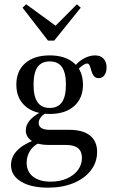

<svg xmlns="http://www.w3.org/2000/svg" viewBox="-20 -686 546 899"><path d="M204.8 192.7Q125 192.7 78.2 164.1Q31.5 135.5 31.5 87.1Q31.5 49.2 59.3 19.8Q87.1 -9.7 141.9 -30.6L162.9 -16.1Q136.3 -4.8 120.6 20.2Q104.8 45.2 104.8 75.8Q104.8 117.7 134.7 141.1Q164.5 164.5 217.7 164.5Q260.5 164.5 293.1 150Q325.8 135.5 344.8 110.1Q363.7 84.7 363.7 53.2Q363.7 22.6 345.2 7.7Q326.6 -7.3 288.7 -7.3H206.5Q158.1 -7.3 129.4 -25.8Q100.8 -44.4 100.8 -75.8Q100.8 -100 118.1 -121Q135.5 -141.9 169.4 -160.5L195.2 -157.3Q177.4 -146 169.4 -134.7Q161.3 -123.4 161.3 -109.7Q161.3 -94.4 174.2 -86.3Q187.1 -78.2 211.3 -78.2H303.2Q367.7 -78.2 401.2 -51.6Q434.7 -25 434.7 25Q434.7 74.2 405.2 112.1Q375.8 150 323.8 171.4Q271.8 192.7 204.8 192.7ZM212.9 -152.4Q140.3 -152.4 98.4 -189.1Q56.5 -225.8 56.5 -289.5Q56.5 -354 98.4 -390.3Q140.3 -426.6 212.9 -426.6Q285.5 -426.6 327 -390.3Q368.5 -354 368.5 -289.5Q368.5 -225.8 327 -189.1Q285.5 -152.4 212.9 -152.4ZM212.9 -180.6Q251.6 -180.6 270.2 -207.7Q288.7 -234.7 288.7 -289.5Q288.7 -345.2 270.2 -371.8Q251.6 -398.4 212.9 -398.4Q174.2 -398.4 155.6 -371.8Q137.1 -345.2 137.1 -289.5Q137.1 -234.7 155.6 -207.7Q174.2 -180.6 212.9 -180.6ZM441.9 -320.2Q426.6 -320.2 419 -330.6Q411.3 -341.1 407.7 -354.8Q404 -368.5 400 -378.6Q396 -388.7 387.1 -388.7Q382.3 -388.7 373 -383.5Q363.7 -378.2 353.2 -368.5Q342.7 -358.9 335.5 -346L322.6 -365.3Q338.7 -391.9 367.7 -409.3Q396.8 -426.6 425 -426.6Q450 -426.6 464.5 -411.7Q479 -396.8 479 -370.2Q479 -347.6 469 -333.9Q458.9 -320.2 441.9 -320.2ZM340.3 -666.1 358.1 -650 233.9 -496H204.8L85.5 -650L102.4 -666.1L257.3 -553.2L221 -546Z"/></svg>

Font: Playfair
Style: Regular
Weight: 400
Designer: Claus Eggers Sørensen
Foundry: Claus Eggers Sørensen
Version: Version 2.001;gftools[0.9.30]